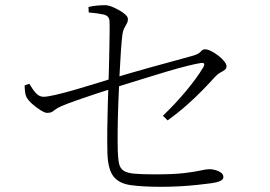

<svg xmlns="http://www.w3.org/2000/svg" viewBox="-20 -761 1040 740"><path d="M321 -734Q337 -738 354 -739.5Q371 -741 385 -741Q399 -741 420 -731.5Q441 -722 457 -710Q473 -698 473 -688Q473 -678 468.5 -670Q464 -662 459 -652.5Q454 -643 452 -630Q449 -607 446 -564.5Q443 -522 440.5 -469.5Q438 -417 436 -362.5Q434 -308 433.5 -260Q433 -212 434 -178Q435 -148 439 -130Q443 -112 456.5 -103Q470 -94 499 -91.5Q528 -89 578 -89Q650 -89 691 -94Q732 -99 753.5 -104Q775 -109 788 -109Q798 -109 810.5 -105.5Q823 -102 832 -95.5Q841 -89 841 -78Q841 -69 828.5 -63.5Q816 -58 796 -55Q774 -52 741.5 -48.5Q709 -45 673 -43Q637 -41 602 -41Q529 -41 483.5 -47.5Q438 -54 417 -81.5Q396 -109 394 -171Q393 -214 393.5 -264Q394 -314 395.5 -360Q397 -406 398 -437Q399 -469 400 -504Q401 -539 401.5 -573Q402 -607 402.5 -635Q403 -663 402 -680Q401 -700 379.5 -705Q358 -710 322 -713ZM93 -438Q107 -414 119.5 -401Q132 -388 148 -388Q162 -388 194.5 -395.5Q227 -403 267 -414.5Q307 -426 344 -437.5Q381 -449 404 -456Q433 -465 476 -477.5Q519 -490 566 -503Q613 -516 655.5 -527.5Q698 -539 726 -547Q746 -553 753.5 -562Q761 -571 770 -571Q780 -571 794 -564Q808 -557 821.5 -546.5Q835 -536 844 -525Q853 -514 853 -506Q853 -497 846.5 -492Q840 -487 829.5 -481.5Q819 -476 807 -463Q791 -445 763 -416Q735 -387 700 -356Q665 -325 626 -297L608 -315Q657 -362 698.5 -412Q740 -462 763 -501Q769 -511 766.5 -515.5Q764 -520 753 -518Q734 -515 700 -506.5Q666 -498 625.5 -486Q585 -474 543.5 -461Q502 -448 466 -437Q430 -426 407 -418Q381 -410 346.5 -398.5Q312 -387 277.5 -375Q243 -363 217 -352Q201 -345 193.5 -339Q186 -333 180 -329.5Q174 -326 161 -326Q153 -326 136 -336.5Q119 -347 103.5 -361Q88 -375 82 -387Q78 -395 76.5 -407.5Q75 -420 75 -432Z"/></svg>

Font: Early Summer Mincho VF
Style: Regular
Weight: 250
Designer: GuiWonder
Version: Version 1.002